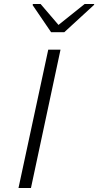

<svg xmlns="http://www.w3.org/2000/svg" viewBox="-20 -935 489 955"><path d="M72 0 220 -688H281L134 0ZM234 -775 142 -910 144 -915H182L271 -811L401 -915H449L447 -910L300 -775Z"/></svg>

Font: Saira Expanded Light
Style: Italic
Weight: 300
Width: 7
Italic angle: -12°
Designer: Hector Gatti with collaboration of the Omnibus-Type team
Foundry: Omnibus-Type
Version: Version 1.101